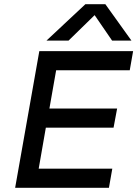

<svg xmlns="http://www.w3.org/2000/svg" viewBox="-20 -893 653 913"><path d="M386 -873H481L605 -700H513L430 -821L306 -700H201ZM613 -650 597 -559H247L215 -377H537L520 -286H198L164 -91H514L498 0H52L167 -650Z"/></svg>

Font: Overused Grotesk Medium
Style: Italic
Weight: 500
Italic angle: -10°
Version: Version 0.003